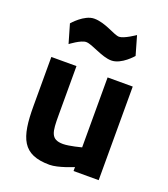

<svg xmlns="http://www.w3.org/2000/svg" viewBox="-140 -852 840 962"><g transform="rotate(20 280.5 -370.5)"><path d="M360 -499V-126C360 -126 297 -109 264 -109C197 -109 194 -148 194 -238V-499H60V-238C60 -67 90 12 236 12C282 12 360 -21 360 -21V0H494V-499ZM426 -749C426 -749 370 -710 344 -710C316 -710 258 -753 197 -753C144 -753 90 -689 90 -689L119 -589C119 -589 171 -629 199 -629C232 -629 296 -585 348 -585C402 -585 455 -648 455 -648Z"/></g></svg>

Font: TitilliumText22L
Style: 999 wt
Weight: 900
Designer: Campivisivi
Foundry: Campivisivi
Version: 1.000